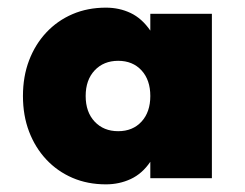

<svg xmlns="http://www.w3.org/2000/svg" viewBox="-20 -783 640 502"><path d="M40 -532Q40 -583 56 -625Q72 -667 101 -698Q130 -729 169.5 -746Q209 -763 257 -763Q292 -763 321.5 -749Q351 -735 373 -703V-747H534V-317H373V-360Q352 -329 322 -315Q292 -301 257 -301Q209 -301 169.5 -318Q130 -335 101 -366Q72 -397 56 -439Q40 -481 40 -532ZM204 -532Q204 -490 227.5 -465Q251 -440 289 -440Q327 -440 350 -465Q373 -490 373 -532Q373 -574 350 -599Q327 -624 289 -624Q251 -624 227.5 -599Q204 -574 204 -532Z"/></svg>

Font: OA Gothic ExtraBold
Style: Regular
Weight: 800
Designer: Choi Chi-young, Lee Jaesang, Lee Juhyun, Han Dohee
Foundry: DDUNGSANG CORP.
Version: Version 1.000;Build 20210203